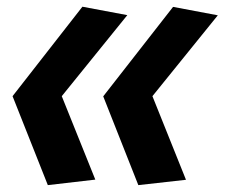

<svg xmlns="http://www.w3.org/2000/svg" viewBox="-20 -546 660 558"><path d="M257 -24 159.5 -266.5 350 -502 219.5 -526.5 16.5 -266.5 119 -8ZM280 -266 382 -8 520.5 -23.5 423 -266.5 613 -501.5 483 -526Z"/></svg>

Font: Monaspace Krypton
Style: Bold Italic
Weight: 700
Italic angle: -11°
Designer: Riley Cran & the Lettermatic Team
Foundry: Lettermatic
Version: Version 1.101 (Monaspace Krypton)